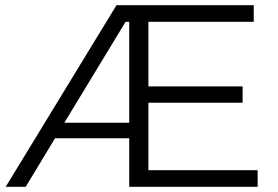

<svg xmlns="http://www.w3.org/2000/svg" viewBox="-20 -720 1073 740"><path d="M552 -64H973V0H478V-187H192L79 0H2L429 -700H478H502H958V-636H552V-387H915V-324H552ZM478 -247V-636H464L228 -247Z"/></svg>

Font: Modern
Style: Small
Weight: 400
Designer: Julieta Ulanovsky
Foundry: Julieta Ulanovsky
Version: Version 8.000